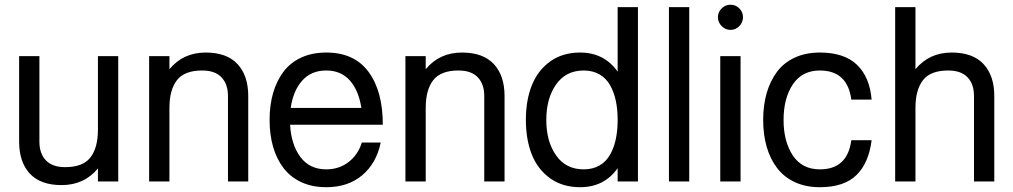

<svg xmlns="http://www.w3.org/2000/svg" viewBox="-20 -760 4244 804"><path d="M475.1 -524.9V0H390.1V-54.7Q332.5 15.1 237.8 15.1Q149.4 15.1 104.7 -33.2Q60.1 -81.5 60.1 -167V-524.9H145V-167Q145 -117.2 172.1 -88.6Q199.2 -60.1 252.9 -60.1Q327.1 -60.1 358.6 -100.6Q390.1 -141.1 390.1 -216.8V-524.9Z M604.5 0V-524.9H689.5V-470.2Q747.1 -540 841.3 -540Q929.7 -540 974.6 -491.7Q1019.5 -443.4 1019.5 -357.9V0H934.6V-357.9Q934.6 -407.7 907.5 -436.3Q880.4 -464.8 826.7 -464.8Q752.4 -464.8 720.9 -424.3Q689.5 -383.8 689.5 -308.1V0Z M1346.2 23.9Q1287.1 23.9 1241.5 2.7Q1195.8 -18.6 1167 -56.6Q1138.2 -94.7 1123.5 -145.5Q1108.9 -196.3 1108.9 -257.8Q1108.9 -319.3 1123.5 -370.1Q1138.2 -420.9 1166.7 -459.2Q1195.3 -497.6 1241.2 -518.8Q1287.1 -540 1346.2 -540Q1463.4 -540 1523.2 -459.2Q1583 -378.4 1583 -237.8H1498H1194.8Q1199.2 -154.8 1237.8 -102.8Q1276.4 -50.8 1346.2 -50.8Q1399.9 -50.8 1439.7 -81.5Q1479.5 -112.3 1495.1 -163.1H1574.2Q1556.6 -77.1 1497.3 -26.6Q1438 23.9 1346.2 23.9ZM1346.2 -464.8Q1282.7 -464.8 1245.1 -422.1Q1207.5 -379.4 1197.3 -308.1H1493.2Q1481.9 -381.8 1444.8 -423.3Q1407.7 -464.8 1346.2 -464.8Z M1677.7 0V-524.9H1762.7V-470.2Q1820.3 -540 1914.6 -540Q2002.9 -540 2047.9 -491.7Q2092.8 -443.4 2092.8 -357.9V0H2007.8V-357.9Q2007.8 -407.7 1980.7 -436.3Q1953.6 -464.8 1899.9 -464.8Q1825.7 -464.8 1794.2 -424.3Q1762.7 -383.8 1762.7 -308.1V0Z M2651.4 0H2566.4V-55.7Q2510.3 23.9 2409.2 23.9Q2335.9 23.9 2283.9 -13.2Q2231.9 -50.3 2207 -113Q2182.1 -175.8 2182.1 -257.8Q2182.1 -339.8 2207 -402.6Q2231.9 -465.3 2283.9 -502.7Q2335.9 -540 2409.2 -540Q2509.8 -540 2566.4 -460V-730H2651.4ZM2424.3 -464.8Q2349.6 -464.8 2308.6 -406.2Q2267.6 -347.7 2267.6 -257.8Q2267.6 -168 2308.6 -109.4Q2349.6 -50.8 2424.3 -50.8Q2461.9 -50.8 2490 -66.9Q2518.1 -83 2534.4 -111.8Q2550.8 -140.6 2558.6 -177Q2566.4 -213.4 2566.4 -257.8Q2566.4 -302.2 2558.6 -338.6Q2550.8 -375 2534.4 -403.8Q2518.1 -432.6 2490 -448.7Q2461.9 -464.8 2424.3 -464.8Z M2781.2 0V-730H2866.2V0Z M2996.1 0V-524.9H3081.1V0ZM3002 -650.6Q2986.3 -666.5 2986.3 -688Q2986.3 -709.5 3002 -724.9Q3017.6 -740.2 3039.1 -740.2Q3060.5 -740.2 3075.9 -724.9Q3091.3 -709.5 3091.3 -688Q3091.3 -666.5 3075.9 -650.6Q3060.5 -634.8 3039.1 -634.8Q3017.6 -634.8 3002 -650.6Z M3413.1 -464.8Q3338.9 -464.8 3300 -406.7Q3261.2 -348.6 3261.2 -257.8Q3261.2 -167 3300 -108.9Q3338.9 -50.8 3413.1 -50.8Q3528.8 -50.8 3544.9 -172.9H3629.9Q3618.2 -77.6 3566.4 -26.9Q3514.6 23.9 3413.1 23.9Q3354 23.9 3308.3 2.7Q3262.7 -18.6 3233.9 -56.6Q3205.1 -94.7 3190.4 -145.5Q3175.8 -196.3 3175.8 -257.8Q3175.8 -319.3 3190.4 -370.1Q3205.1 -420.9 3233.6 -459.2Q3262.2 -497.6 3308.1 -518.8Q3354 -540 3413.1 -540Q3515.6 -540 3568.8 -488.5Q3622.1 -437 3629.9 -342.8H3544.9Q3528.8 -464.8 3413.1 -464.8Z M3728.5 0V-730H3813.5V-470.2Q3871.1 -540 3965.3 -540Q4053.7 -540 4098.6 -491.7Q4143.6 -443.4 4143.6 -357.9V0H4058.6V-357.9Q4058.6 -407.7 4031.5 -436.3Q4004.4 -464.8 3950.7 -464.8Q3876.5 -464.8 3845 -424.3Q3813.5 -383.8 3813.5 -308.1V0Z"/></svg>

Font: Miedinger*
Style: Book
Weight: 400
Version: Version 001.000